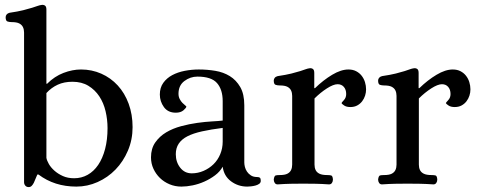

<svg xmlns="http://www.w3.org/2000/svg" viewBox="-20 -748 1952 782"><path d="M78 -590Q78 -603 78 -615.5Q78 -628 73.5 -637.5Q69 -647 58.5 -652.5Q48 -658 27 -658Q18 -658 10.5 -660.5Q3 -663 3 -678Q3 -684 7 -689Q11 -694 19 -696Q53 -701 75 -706.5Q97 -712 111 -716.5Q125 -721 133.5 -724Q142 -727 150 -728Q158 -729 163.5 -725Q169 -721 169 -709V-407H172Q202 -437 238.5 -451Q275 -465 310 -465Q354 -465 392.5 -448Q431 -431 459.5 -400Q488 -369 504 -325.5Q520 -282 520 -230Q520 -179 501 -134.5Q482 -90 450.5 -57.5Q419 -25 377.5 -6.5Q336 12 291 12Q202 12 137 -37H132Q128 -29 125 -20.5Q122 -12 118 -4Q114 4 109 9Q104 14 97 14Q88 14 83 8Q78 2 78 -6ZM418 -226Q418 -261 410 -295Q402 -329 384.5 -355.5Q367 -382 340 -398.5Q313 -415 275 -415Q241 -415 215 -403Q189 -391 169 -369V-105Q171 -94 179 -80Q187 -66 201.5 -53Q216 -40 236 -31Q256 -22 282 -22Q312 -22 337 -36Q362 -50 380 -76.5Q398 -103 408 -141Q418 -179 418 -226Z M784 -436Q755 -436 731 -418Q707 -400 707 -366Q707 -354 712 -344.5Q717 -335 723 -329Q729 -323 734 -319Q739 -315 739 -314Q739 -309 727.5 -299Q716 -289 696 -289Q664 -289 647.5 -312Q631 -335 631 -363Q631 -391 645 -410.5Q659 -430 681.5 -442Q704 -454 732.5 -459.5Q761 -465 790 -465Q824 -465 857 -459.5Q890 -454 916 -438Q942 -422 958.5 -393.5Q975 -365 975 -319V-86Q975 -78 977.5 -68Q980 -58 986 -49Q992 -40 1002 -33.5Q1012 -27 1027 -27Q1034 -27 1038 -24.5Q1042 -22 1042 -11Q1042 -4 1036 0.5Q1030 5 1021 7.5Q1012 10 1002.5 11Q993 12 987 12Q950 12 921 -9.5Q892 -31 887 -69Q876 -49 856 -34Q836 -19 812.5 -8.5Q789 2 764.5 7Q740 12 719 12Q693 12 670.5 2.5Q648 -7 631.5 -23Q615 -39 605 -60.5Q595 -82 595 -107Q595 -143 612.5 -168Q630 -193 657 -209Q684 -225 717.5 -234Q751 -243 783.5 -247.5Q816 -252 843.5 -253.5Q871 -255 887 -257V-336Q887 -383 864 -409.5Q841 -436 784 -436ZM887 -227Q839 -221 803 -213Q767 -205 743.5 -193Q720 -181 708 -163Q696 -145 696 -120Q696 -88 714 -65Q732 -42 761 -42Q786 -42 809 -52Q832 -62 849.5 -79Q867 -96 877 -120Q887 -144 887 -171Z M1170 -332Q1170 -345 1170 -357.5Q1170 -370 1165.5 -379.5Q1161 -389 1150.5 -394.5Q1140 -400 1119 -400Q1110 -400 1102.5 -402.5Q1095 -405 1095 -420Q1095 -426 1099 -431Q1103 -436 1111 -438Q1145 -443 1167 -448.5Q1189 -454 1203 -458.5Q1217 -463 1225 -466Q1233 -469 1241 -470Q1249 -471 1254.5 -467Q1260 -463 1260 -451V-389H1263Q1297 -422 1333 -443.5Q1369 -465 1399 -465Q1417 -465 1430.5 -458Q1444 -451 1453 -439.5Q1462 -428 1466.5 -413.5Q1471 -399 1471 -384Q1471 -371 1467 -358.5Q1463 -346 1455 -335.5Q1447 -325 1435 -318.5Q1423 -312 1407 -312Q1391 -312 1381.5 -318.5Q1372 -325 1371 -328Q1371 -330 1380.5 -340Q1390 -350 1390 -365Q1390 -383 1380.5 -394Q1371 -405 1355 -405Q1338 -405 1311.5 -388Q1285 -371 1261 -347V-103Q1261 -90 1261 -77.5Q1261 -65 1265.5 -55.5Q1270 -46 1281 -40.5Q1292 -35 1313 -35Q1322 -35 1328.5 -33.5Q1335 -32 1336 -17Q1336 -9 1332 -3Q1328 3 1320 3Q1291 1 1266.5 0.5Q1242 0 1215 0Q1188 0 1164 0.5Q1140 1 1111 3Q1103 3 1099 -3Q1095 -9 1095 -17Q1097 -32 1103 -33.5Q1109 -35 1119 -35Q1140 -35 1150.5 -40.5Q1161 -46 1165.5 -55.5Q1170 -65 1170 -77.5Q1170 -90 1170 -103Z M1595 -332Q1595 -345 1595 -357.5Q1595 -370 1590.5 -379.5Q1586 -389 1575.5 -394.5Q1565 -400 1544 -400Q1535 -400 1527.5 -402.5Q1520 -405 1520 -420Q1520 -426 1524 -431Q1528 -436 1536 -438Q1570 -443 1592 -448.5Q1614 -454 1628 -458.5Q1642 -463 1650 -466Q1658 -469 1666 -470Q1674 -471 1679.5 -467Q1685 -463 1685 -451V-389H1688Q1722 -422 1758 -443.5Q1794 -465 1824 -465Q1842 -465 1855.5 -458Q1869 -451 1878 -439.5Q1887 -428 1891.5 -413.5Q1896 -399 1896 -384Q1896 -371 1892 -358.5Q1888 -346 1880 -335.5Q1872 -325 1860 -318.5Q1848 -312 1832 -312Q1816 -312 1806.5 -318.5Q1797 -325 1796 -328Q1796 -330 1805.5 -340Q1815 -350 1815 -365Q1815 -383 1805.5 -394Q1796 -405 1780 -405Q1763 -405 1736.5 -388Q1710 -371 1686 -347V-103Q1686 -90 1686 -77.5Q1686 -65 1690.5 -55.5Q1695 -46 1706 -40.5Q1717 -35 1738 -35Q1747 -35 1753.5 -33.5Q1760 -32 1761 -17Q1761 -9 1757 -3Q1753 3 1745 3Q1716 1 1691.5 0.5Q1667 0 1640 0Q1613 0 1589 0.5Q1565 1 1536 3Q1528 3 1524 -3Q1520 -9 1520 -17Q1522 -32 1528 -33.5Q1534 -35 1544 -35Q1565 -35 1575.5 -40.5Q1586 -46 1590.5 -55.5Q1595 -65 1595 -77.5Q1595 -90 1595 -103Z"/></svg>

Font: Alice
Style: Regular
Weight: 400
Designer: Cyreal (www.cyreal.org)
Foundry: Cyreal (www.cyreal.org)
Version: Version 1.010